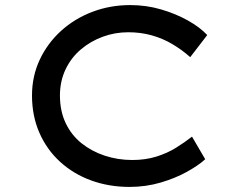

<svg xmlns="http://www.w3.org/2000/svg" viewBox="-20 -726 936 756"><path d="M490 10Q409 10 339 -15.5Q269 -41 216.5 -89Q164 -137 135 -203.5Q106 -270 106 -350Q106 -426 136.5 -491Q167 -556 220.5 -604.5Q274 -653 344 -679.5Q414 -706 493 -706Q556 -706 614 -689Q672 -672 719.5 -645.5Q767 -619 796 -588L729 -501Q695 -531 657.5 -553Q620 -575 577 -587Q534 -599 485 -599Q433 -599 385 -581.5Q337 -564 298.5 -531.5Q260 -499 238 -452.5Q216 -406 216 -350Q216 -289 238.5 -241.5Q261 -194 301 -162Q341 -130 392.5 -113Q444 -96 501 -96Q553 -96 596 -109.5Q639 -123 673.5 -144.5Q708 -166 736 -188L788 -99Q762 -75 716 -49.5Q670 -24 612 -7Q554 10 490 10Z"/></svg>

Font: Lexend Peta
Style: Regular
Weight: 400
Designer: Bonnie Shaver-Troup, Thomas Jockin
Foundry: Lexend
Version: Version 1.007